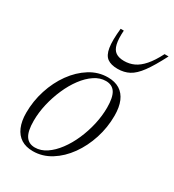

<svg xmlns="http://www.w3.org/2000/svg" viewBox="-171 -789 814 897"><g transform="rotate(30 236.5 -340.0)"><path d="M277.5 -464.5Q315 -464.5 340.8 -448.5Q366.5 -432.5 379.8 -401.2Q393 -370 393 -324.5Q393 -261 373.8 -201.2Q354.5 -141.5 320.5 -94Q286.5 -46.5 241.2 -18.2Q196 10 144.5 10Q107 10 81.2 -6.2Q55.5 -22.5 42 -54Q28.5 -85.5 28.5 -130.5Q28.5 -193.5 47.8 -253.2Q67 -313 101.2 -360.5Q135.5 -408 180.5 -436.2Q225.5 -464.5 277.5 -464.5ZM144 -9.5Q176 -9.5 205.5 -29.2Q235 -49 260.2 -82.8Q285.5 -116.5 304.2 -159.2Q323 -202 333.5 -248.5Q344 -295 344 -340Q344 -395 327.8 -420Q311.5 -445 277.5 -445Q246 -445 216.5 -425.2Q187 -405.5 161.8 -371.8Q136.5 -338 117.8 -295.2Q99 -252.5 88.2 -206Q77.5 -159.5 77.5 -115Q77.5 -60 94 -34.8Q110.5 -9.5 144 -9.5ZM303 -568Q331.5 -568 356.2 -579.5Q381 -591 404.5 -617.8Q428 -644.5 451.5 -690.5H473Q438.5 -623.5 411.5 -586.8Q384.5 -550 357.2 -535.5Q330 -521 295 -521Q259.5 -521 239.5 -535.5Q219.5 -550 213.5 -586.8Q207.5 -623.5 214.5 -690.5H231.5Q228.5 -644.5 234.8 -617.8Q241 -591 257.8 -579.5Q274.5 -568 303 -568Z"/></g></svg>

Font: Newsreader 36pt Light
Style: Italic
Weight: 300
Italic angle: -17°
Designer: Hugues Gentile
Foundry: Production Type
Version: Version 1.003